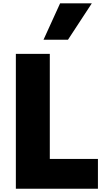

<svg xmlns="http://www.w3.org/2000/svg" viewBox="-20 -1110 633 1165"><path d="M76.2 35.2V-783.2H282.2V-145.5H574.2V35.2ZM244.1 -869.1 344.7 -1089.8H537.1L392.6 -869.1Z"/></svg>

Font: GenEi M Gothic v2 Black
Style: Regular
Weight: 900
Version: Version 2.0